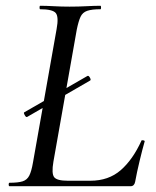

<svg xmlns="http://www.w3.org/2000/svg" viewBox="-20 -645 539 665"><path d="M74 -240Q70 -238 65.5 -246.5Q61 -255 64 -256L283 -382Q287 -384 291.5 -376Q296 -368 292 -366ZM13 0Q10 0 10 -6Q10 -12 13 -12Q43 -12 58.5 -17Q74 -22 81.5 -37Q89 -52 94 -81L176 -544Q184 -587 173 -600Q162 -613 119 -613Q117 -613 117 -619Q117 -625 119 -625Q140 -625 166 -623.5Q192 -622 221 -622Q252 -622 279.5 -623.5Q307 -625 328 -625Q330 -625 330 -619Q330 -613 328 -613Q298 -613 282 -607.5Q266 -602 259 -587Q252 -572 246 -543L165 -85Q158 -44 167.5 -31.5Q177 -19 215 -19H293Q356 -19 398 -55.5Q440 -92 470 -158Q470 -160 476 -159Q482 -158 481 -155Q473 -127 463.5 -87.5Q454 -48 448 -15Q445 0 432 0Z"/></svg>

Font: Cormorant Garamond Light Medium
Style: Italic
Weight: 500
Italic angle: -10°
Version: Version 4.001